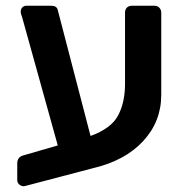

<svg xmlns="http://www.w3.org/2000/svg" viewBox="-20 -591 644 668"><path d="M68 56Q58 59 49 52.5Q40 46 40 36V-22Q40 -44 60 -50L181 -85L57 -531Q54 -539 53 -543Q52 -547 52 -551Q52 -559 57.5 -565Q63 -571 72 -571H158Q178 -571 181 -556L295 -118Q367 -144 391 -189.5Q415 -235 415 -299V-547Q415 -558 421.5 -564.5Q428 -571 439 -571H517Q528 -571 534.5 -564Q541 -557 541 -547V-261Q541 -168 478 -100Q415 -32 304 -6Z"/></svg>

Font: Rubik Medium
Style: Regular
Weight: 500
Designer: Hubert and Fischer
Foundry: Hubert and Fischer
Version: Version 2.300; ttfautohint (v1.8.4.7-5d5b);gftools[0.9.30]